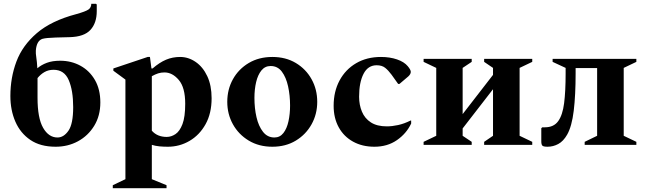

<svg xmlns="http://www.w3.org/2000/svg" viewBox="-20 -768 3425 1018"><path d="M464 -748H489L493 -744V-709Q493 -646 459.5 -609.5Q426 -573 350 -571Q303 -570 275.5 -569Q248 -568 232 -566.5Q216 -565 205 -562Q174 -552 170 -500Q169 -485 172.5 -463.5Q176 -442 178 -406Q199 -424 228.5 -435Q258 -446 299 -446Q358 -446 406.5 -419.5Q455 -393 483.5 -343.5Q512 -294 512 -225Q512 -154 479.5 -101Q447 -48 393.5 -19Q340 10 275 10Q194 10 141 -26Q88 -62 61.5 -123Q35 -184 35 -259Q35 -356 67 -441.5Q99 -527 175.5 -592.5Q252 -658 384 -693Q434 -707 449 -717.5Q464 -728 464 -748ZM179 -250Q179 -142 208.5 -90.5Q238 -39 285 -39Q318 -39 343 -75Q368 -111 368 -200Q368 -288 344.5 -343Q321 -398 264 -398Q237 -398 216 -386Q195 -374 179 -354Z M578 230V214L645 182V-346L581 -393V-405L763 -466H775L783 -405H789Q826 -437 860.5 -451.5Q895 -466 935 -466Q979 -466 1017.5 -439.5Q1056 -413 1079 -364Q1102 -315 1102 -247Q1102 -167 1070 -109.5Q1038 -52 985 -21Q932 10 870 10Q847 10 825.5 8Q804 6 785 0V182L863 214V230ZM852 -384Q834 -384 818.5 -379Q803 -374 785 -364V-75Q814 -42 864 -42Q888 -42 910.5 -57Q933 -72 947.5 -110Q962 -148 962 -218Q962 -304 928 -344Q894 -384 852 -384Z M1424 10Q1353 10 1299 -22.5Q1245 -55 1215 -109Q1185 -163 1185 -228Q1185 -294 1215 -348Q1245 -402 1299 -434Q1353 -466 1424 -466Q1495 -466 1548.5 -434Q1602 -402 1632 -348Q1662 -294 1662 -228Q1662 -163 1632 -109Q1602 -55 1548.5 -22.5Q1495 10 1424 10ZM1435 -39Q1464 -39 1482.5 -62.5Q1501 -86 1509.5 -125Q1518 -164 1518 -208Q1518 -262 1507.5 -310Q1497 -358 1474.5 -388Q1452 -418 1415 -418Q1385 -418 1366 -394.5Q1347 -371 1338 -332.5Q1329 -294 1329 -249Q1329 -194 1340 -146.5Q1351 -99 1374.5 -69Q1398 -39 1435 -39Z M1965 10Q1901 10 1852 -17Q1803 -44 1776 -93Q1749 -142 1749 -207Q1749 -283 1780.5 -341.5Q1812 -400 1868.5 -433Q1925 -466 2000 -466Q2047 -466 2085 -453Q2123 -440 2142 -417Q2158 -398 2158 -387Q2158 -375 2145 -363L2098 -323H2091L2056 -372Q2039 -395 2022 -408.5Q2005 -422 1977 -422Q1931 -422 1907.5 -376.5Q1884 -331 1884 -255Q1884 -212 1899 -176Q1914 -140 1946.5 -119Q1979 -98 2031 -98Q2059 -98 2091 -105Q2123 -112 2157 -129H2160V-113Q2135 -60 2084.5 -25Q2034 10 1965 10Z M2293 -408 2226 -440V-456H2481V-440L2433 -408V-163L2594 -371V-408L2547 -440V-456H2802V-440L2735 -408V-48L2802 -16V0H2547V-16L2594 -48V-295L2433 -87V-48L2481 -16V0H2226V-16L2293 -48Z M3032 -378Q3032 -264 3022 -181Q3012 -98 2987 -54Q2967 -19 2940 -4.5Q2913 10 2883 10Q2861 10 2855.5 4Q2850 -2 2850 -19V-88L2855 -93H2869Q2916 -93 2939.5 -125.5Q2963 -158 2971 -221Q2979 -284 2979 -378V-408L2910 -440V-456H3354V-440L3287 -408V-48L3354 -16V0H3080V-16L3146 -48V-407H3032Z"/></svg>

Font: Spectral
Style: Bold
Weight: 700
Designer: Jean-Baptiste Levee
Foundry: Production Type
Version: Version 2.001